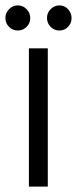

<svg xmlns="http://www.w3.org/2000/svg" viewBox="-35 -691 285 711"><path d="M72 0V-512H142V0ZM31 -578Q12 -578 -1.5 -591.5Q-15 -605 -15 -625Q-15 -643 -1.5 -657Q12 -671 31 -671Q50 -671 63.5 -657Q77 -643 77 -624Q77 -605 63.5 -591.5Q50 -578 31 -578ZM185 -578Q166 -578 152.5 -591.5Q139 -605 139 -625Q139 -643 152.5 -657Q166 -671 185 -671Q204 -671 217 -657Q230 -643 230 -624Q230 -605 217 -591.5Q204 -578 185 -578Z"/></svg>

Font: DM Sans 12pt Light
Style: Regular
Weight: 300
Version: Version 4.004;gftools[0.9.30]